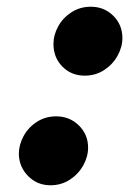

<svg xmlns="http://www.w3.org/2000/svg" viewBox="-20 -548 393 571"><path d="M344 -435Q344 -408 329.5 -382Q315 -356 289.5 -339.5Q264 -323 232 -323Q192 -323 165.5 -350Q139 -377 139 -417Q139 -444 153 -469.5Q167 -495 192.5 -511.5Q218 -528 250 -528Q290 -528 317 -501Q344 -474 344 -435ZM242 -109Q242 -82 227.5 -56Q213 -30 187.5 -13.5Q162 3 130 3Q91 3 64 -24Q37 -51 36 -90Q36 -117 50 -143Q64 -169 89.5 -185.5Q115 -202 147 -202Q187 -202 214.5 -175Q242 -148 242 -109Z"/></svg>

Font: Shrikhand
Style: Regular
Weight: 400
Italic angle: -14°
Designer: Jonny Pinhorn
Foundry: Jonny Pinhorn
Version: Version 1.001;PS 1.001;hotconv 1.0.88;makeotf.lib2.5.647800